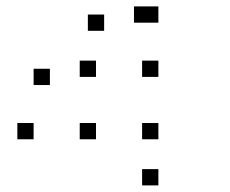

<svg xmlns="http://www.w3.org/2000/svg" viewBox="-20 -628 707 590"><path d="M441.7 -608.3V-558.3H391.7V-608.3ZM466.7 -108.3V-58.3H416.7V-108.3ZM466.7 -250V-200H416.7V-250ZM275 -250V-200H225V-250ZM83.3 -250V-200H33.3V-250ZM466.7 -441.7V-391.7H416.7V-441.7ZM275 -441.7V-391.7H225V-441.7ZM133.3 -416.7V-366.7H83.3V-416.7ZM466.7 -608.3V-558.3H416.7V-608.3ZM300 -583.3V-533.3H250V-583.3Z"/></svg>

Font: 0xA000-Boxes
Style: Boxes
Weight: 400
Version: Version 0.1